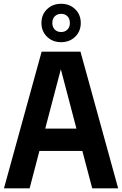

<svg xmlns="http://www.w3.org/2000/svg" viewBox="-20 -1020 662 1040"><path d="M1.5 0 205.5 -740H416L620 0H479.5L426 -202.5H193.5L140.5 0ZM225 -323.5H394L309.5 -645ZM311 -791.5Q265 -791.5 234.8 -821Q204.5 -850.5 204.5 -895.5Q204.5 -941 234.8 -970.2Q265 -999.5 311 -999.5Q357 -999.5 387.2 -970.2Q417.5 -941 417.5 -895.5Q417.5 -850.5 387.2 -821Q357 -791.5 311 -791.5ZM311 -846.5Q332 -846.5 345.2 -859.8Q358.5 -873 358.5 -895.5Q358.5 -918.5 345.2 -931.8Q332 -945 311 -945Q290 -945 276.8 -931.8Q263.5 -918.5 263.5 -895.5Q263.5 -873 276.8 -859.8Q290 -846.5 311 -846.5Z"/></svg>

Font: Encode Sans Condensed
Style: Bold
Weight: 700
Width: 3
Designer: Multiple Designers
Foundry: Impallari Type
Version: Version 3.000; ttfautohint (v1.8.3) -l 8 -r 50 -G 200 -x 14 